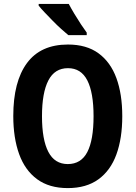

<svg xmlns="http://www.w3.org/2000/svg" viewBox="-20 -953 694 983"><path d="M606 -358Q606 -245 576 -162.5Q546 -80 484 -35Q422 10 327 10Q232 10 170 -35.5Q108 -81 78 -164Q48 -247 48 -359Q48 -535 118 -630Q188 -725 328 -725Q423 -725 484.5 -680Q546 -635 576 -553Q606 -471 606 -358ZM195 -358Q195 -238 227.5 -175.5Q260 -113 327 -113Q395 -113 427 -174.5Q459 -236 459 -358Q459 -479 427 -541.5Q395 -604 328 -604Q260 -604 227.5 -541Q195 -478 195 -358ZM332 -933Q343 -912 360 -883.5Q377 -855 394.5 -828.5Q412 -802 424 -786V-773H330Q315 -785 293.5 -804.5Q272 -824 250 -846.5Q228 -869 208.5 -889.5Q189 -910 178 -924V-933Z"/></svg>

Font: Noto Sans Arabic Cond
Style: Bold
Weight: 700
Width: 3
Designer: Monotype Design Team, Nadine Chahine, Nizar Qandah and Khaled Hosny
Foundry: Monotype Imaging Inc.
Version: Version 2.012; ttfautohint (v1.8.4.7-5d5b)